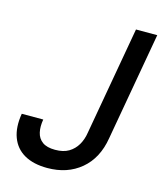

<svg xmlns="http://www.w3.org/2000/svg" viewBox="-108 -780 738 872"><g transform="rotate(15 261.5 -344.0)"><path d="M196 12Q131 12 88 -12.5Q45 -37 27.5 -84Q10 -131 21 -196H122Q116 -162 122 -135Q128 -108 149 -92.5Q170 -77 209 -77Q248 -77 273 -92Q298 -107 313 -132.5Q328 -158 333 -191L423 -700H523L433 -191Q417 -94 353.5 -41Q290 12 196 12Z"/></g></svg>

Font: DM Sans 9pt Medium
Style: Italic
Weight: 500
Italic angle: -10°
Version: Version 4.004;gftools[0.9.30]